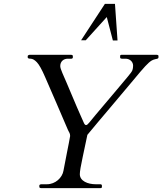

<svg xmlns="http://www.w3.org/2000/svg" viewBox="-20 -971 838 991"><path d="M422.5 -763 531.1 -883 562.6 -762H586.6L573.4 -951H521.4L398.5 -763ZM392 -72C392 -86 397 -115.8 407 -161.5C417 -207.2 425 -245 431 -275C499.6 -358.3 603.2 -478.5 667.5 -556.5C695.8 -590.8 716.5 -615 729.5 -629C742.5 -643 753.3 -652.7 762 -658C767.3 -661.3 773.7 -663.8 781 -665.5C791.3 -667.8 798 -667.3 798 -676V-683C798 -685.3 793.8 -688 791 -688H610C603.3 -688.7 600 -686.7 600 -682V-675C600 -670.3 603.3 -668 610 -668H628C650.1 -668 667 -652.3 667 -632C667 -623.3 665.8 -615.7 663.5 -609C661.2 -602.3 652.8 -590.7 638.5 -574C624.2 -557.3 604.2 -533.5 578.5 -502.5C523.9 -436.5 488.6 -397.6 440.5 -338C427.1 -321.4 419.4 -320.1 411 -341C410.3 -343 405.7 -353.5 397 -372.5C373.7 -423.6 327.5 -537.2 302 -594C294.7 -610.7 291 -622.7 291 -630C291 -654.5 308.8 -668 330 -668H349C353.7 -668.7 356 -671 356 -675V-681C356 -685.7 353 -688 347 -688H132C126 -686.7 123 -684.3 123 -681V-675C123 -670.3 128 -668 138 -668C148 -668 158.8 -661.8 170.5 -649.5C182.2 -637.2 196.3 -611.7 213 -573C250.9 -486.6 294.2 -385.5 330 -302C336.4 -287.1 342 -284 342 -269C335.4 -228.6 317.6 -146.5 307.5 -89.5C301.2 -53.6 266 -20 222 -20H193C186.3 -19.3 183 -17 183 -13V-7C183 -2.3 186.3 0 193 0H498C503.3 0 506 -2 506 -6V-13C506 -17.7 503 -20 497 -20H474C433.3 -20 392 -36.6 392 -72Z"/></svg>

Font: fbb
Style: Italic
Weight: 400
Italic angle: -12°
Designer: David J. Perry, Michael Sharpe
Version: Version 0.991